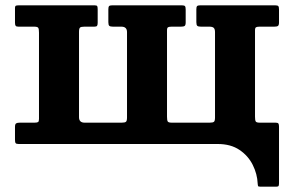

<svg xmlns="http://www.w3.org/2000/svg" viewBox="-20 -540 1096 720"><path d="M456.3 -419.5V-99.5Q456.3 -86.5 452.3 -83.3Q448.3 -80 436.3 -80H297.3Q276.3 -80 276.3 -100.5V-420.5Q276.3 -433.5 280.3 -436.7Q284.3 -440 296.3 -440H333.8Q341.8 -440 344 -443.2Q346.3 -446.5 346.3 -454.5V-504.5Q346.3 -513 344.8 -516.5Q343.3 -520 335.3 -520H51.7Q43.7 -520 40 -518.8Q36.2 -517.5 36.2 -509V-455Q36.2 -446.5 38.7 -443.2Q41.2 -440 49.2 -440H108.2Q121.2 -440 123.7 -435.2Q126.2 -430.5 126.2 -417.5V-94Q126.2 -84.5 122.7 -82.3Q119.2 -80 109.2 -80H54.2Q44.7 -80 40.5 -77.3Q36.2 -74.5 36.2 -64V-16Q36.2 -6.5 38.7 -3.2Q41.2 0 50.2 0H796.3Q845.3 0 878 22.1Q910.8 44.2 927.8 78.4Q944.8 112.5 946.3 148.5Q946.8 155.2 947.8 157.6Q948.8 160 955.8 160H1016.8Q1023.8 160 1025 156.5Q1026.3 153 1026.3 146.5V-65Q1026.3 -73.5 1024 -76.8Q1021.8 -80 1013.3 -80H954.3Q941.3 -80 938.8 -84.8Q936.3 -89.5 936.3 -102.5V-426Q936.3 -435.5 940 -437.7Q943.8 -440 953.3 -440H1008.3Q1018.3 -440 1022.3 -442.7Q1026.3 -445.5 1026.3 -456V-504Q1026.3 -513.5 1023.8 -516.8Q1021.3 -520 1012.3 -520H730.3Q721.8 -520 719 -517Q716.3 -514 716.3 -505V-457Q716.3 -446 720 -443Q723.8 -440 733.8 -440H765.3Q776.8 -440 781.5 -435.5Q786.3 -431 786.3 -419.5V-99.5Q786.3 -86.5 782.3 -83.3Q778.3 -80 766.3 -80H624.3Q611.3 -80 608.8 -84.8Q606.3 -89.5 606.3 -102.5V-426Q606.3 -435.5 610 -437.7Q613.8 -440 623.3 -440H658.3Q668.3 -440 672.3 -442.7Q676.3 -445.5 676.3 -456V-504Q676.3 -513.5 673.8 -516.8Q671.3 -520 662.3 -520H400.3Q391.8 -520 389 -517Q386.3 -514 386.3 -505V-457Q386.3 -446 390 -443Q393.8 -440 403.8 -440H435.3Q456.3 -440 456.3 -419.5Z"/></svg>

Font: Besley
Style: Regular
Weight: 400
Designer: Owen Earl
Foundry: indestructible type*
Version: Version 4.000